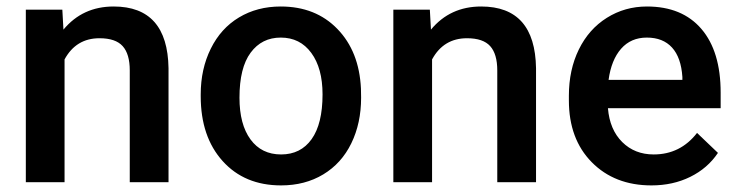

<svg xmlns="http://www.w3.org/2000/svg" viewBox="-20 -558 2258 588"><path d="M170.9 -528.3 174.3 -467.3Q232.9 -538.1 328.1 -538.1Q493.2 -538.1 496.1 -349.1V0H377.4V-342.3Q377.4 -392.6 355.7 -416.7Q334 -440.9 284.7 -440.9Q212.9 -440.9 177.7 -376V0H59.1V-528.3Z M594.7 -269Q594.7 -346.7 625.5 -408.9Q656.2 -471.2 711.9 -504.6Q767.6 -538.1 839.8 -538.1Q946.8 -538.1 1013.4 -469.2Q1080.1 -400.4 1085.4 -286.6L1085.9 -258.8Q1085.9 -180.7 1055.9 -119.1Q1025.9 -57.6 970 -23.9Q914.1 9.8 840.8 9.8Q729 9.8 661.9 -64.7Q594.7 -139.2 594.7 -263.2ZM713.4 -258.8Q713.4 -177.2 747.1 -131.1Q780.8 -85 840.8 -85Q900.9 -85 934.3 -131.8Q967.8 -178.7 967.8 -269Q967.8 -349.1 933.3 -396Q898.9 -442.9 839.8 -442.9Q781.7 -442.9 747.6 -396.7Q713.4 -350.6 713.4 -258.8Z M1296.4 -528.3 1299.8 -467.3Q1358.4 -538.1 1453.6 -538.1Q1618.7 -538.1 1621.6 -349.1V0H1502.9V-342.3Q1502.9 -392.6 1481.2 -416.7Q1459.5 -440.9 1410.2 -440.9Q1338.4 -440.9 1303.2 -376V0H1184.6V-528.3Z M1975.1 9.8Q1862.3 9.8 1792.2 -61.3Q1722.2 -132.3 1722.2 -250.5V-265.1Q1722.2 -344.2 1752.7 -406.5Q1783.2 -468.8 1838.4 -503.4Q1893.6 -538.1 1961.4 -538.1Q2069.3 -538.1 2128.2 -469.2Q2187 -400.4 2187 -274.4V-226.6H1841.8Q1847.2 -161.1 1885.5 -123Q1923.8 -85 1981.9 -85Q2063.5 -85 2114.7 -150.9L2178.7 -89.8Q2147 -42.5 2094 -16.4Q2041 9.8 1975.1 9.8ZM1960.9 -442.9Q1912.1 -442.9 1882.1 -408.7Q1852.1 -374.5 1843.8 -313.5H2069.8V-322.3Q2065.9 -381.8 2038.1 -412.4Q2010.3 -442.9 1960.9 -442.9Z"/></svg>

Font: TypoPRO Roboto
Style: Regular
Weight: 500
Designer: Google
Version: Version 2.136; 2016